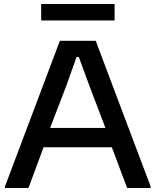

<svg xmlns="http://www.w3.org/2000/svg" viewBox="-20 -945 782 965"><path d="M5 -8 281 -740H461L737 -8V0H619L542 -205H199L123 0H5ZM510 -302 428 -517 376 -659H365L314 -516L232 -302ZM187 -925H556V-842H187Z"/></svg>

Font: Encode Sans Wide
Style: Medium
Weight: 500
Designer: Pablo Impallari, Andres Torresi
Foundry: Pablo Impallari, Andres Torresi
Version: Version 1.000; ttfautohint (v1.00) -l 8 -r 50 -G 200 -x 14 -